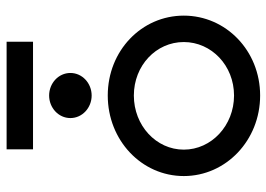

<svg xmlns="http://www.w3.org/2000/svg" viewBox="-136 -680 827 596"><g transform="rotate(-90 278.0 -382.5)"><path d="M112 -776V-694H446V-776ZM279 -512C317 -512 349 -541 349 -578C349 -615 317 -644 279 -644C241 -644 209 -615 209 -578C209 -541 241 -512 279 -512ZM279 -381C372 -381 445 -312 445 -226C445 -140 372 -70 279 -70C186 -70 111 -140 111 -226C111 -312 186 -381 279 -381ZM279 11C418 11 527 -95 527 -226C527 -357 418 -462 279 -462C140 -462 29 -357 29 -226C29 -95 140 11 279 11Z"/></g></svg>

Font: Charger
Style: Bd
Weight: 400
Designer: Jasper
Foundry: Cannot Into Space Fonts
Version: Version 0.98